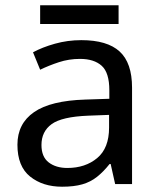

<svg xmlns="http://www.w3.org/2000/svg" viewBox="-20 -697 601 727"><path d="M288 -545Q386 -545 433 -502Q480 -459 480 -365V0H416L399 -76H395Q372 -47 347.5 -27.5Q323 -8 291.5 1Q260 10 215 10Q142 10 94 -28.5Q46 -67 46 -149Q46 -229 109 -272.5Q172 -316 303 -320L394 -323V-355Q394 -422 365 -448Q336 -474 283 -474Q241 -474 203 -461.5Q165 -449 132 -433L105 -499Q140 -518 188 -531.5Q236 -545 288 -545ZM314 -259Q214 -255 175.5 -227Q137 -199 137 -148Q137 -103 164.5 -82Q192 -61 235 -61Q303 -61 348 -98.5Q393 -136 393 -214V-262ZM429 -677V-606H132V-677Z"/></svg>

Font: Noto Sans Canadian Aboriginal
Style: Regular
Weight: 400
Designer: Monotype Design Team, Typotheque's Kevin King
Foundry: Monotype Imaging Inc.
Version: Version 2.002